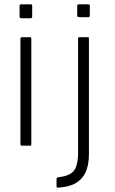

<svg xmlns="http://www.w3.org/2000/svg" viewBox="-20 -670 528 883"><path d="M70 -595V-643Q71 -650 76 -650H122Q128 -650 128 -644V-595Q128 -586 121 -586H78Q70 -586 70 -595ZM74 -7V-492Q74 -499 81 -499H119Q124 -499 124 -491V-6Q124 0 119 0H81Q74 0 74 -7ZM240 188V153Q240 146 249 145Q280 142 301.5 130.5Q323 119 331 94Q339 69 339 35V-493Q339 -499 345 -499H385Q389 -499 389 -493V39Q389 92 372 125.5Q355 159 321 176Q290 191 245 193Q240 193 240 188ZM335 -599V-644Q335 -650 343 -650H386Q393 -650 393 -644V-599Q393 -591 387 -591H344Q335 -591 335 -599Z"/></svg>

Font: Vivano Light
Style: Regular
Weight: 300
Designer: Joe Prince, Josias Burgherr
Version: Version 2.064;September 19, 2022;FontCreator 14.0.0.2877 64-